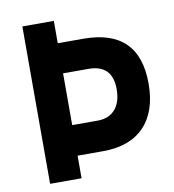

<svg xmlns="http://www.w3.org/2000/svg" viewBox="-79 -760 753 829"><g transform="rotate(-10 298.0 -345.0)"><path d="M74 -690V0H212V-99H324Q442 -99 505 -165Q568 -231 568 -353Q568 -592 324 -592H212V-690ZM323 -233H212V-460H323Q428 -460 428 -353Q428 -296 401 -265Q374 -233 323 -233Z"/></g></svg>

Font: Online Auction - Bold
Style: Bold
Weight: 500
Designer: Mohamed Mostafa, the designer of Online Auction
Foundry: Kief Type Foundry
Version: ""